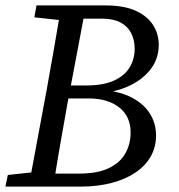

<svg xmlns="http://www.w3.org/2000/svg" viewBox="-20 -690 663 710"><path d="M0 0 9 -43 129 -56H136L128 0ZM86 0 153 -360Q167 -437 180.5 -515Q194 -593 207 -670H298L230 -310Q216 -233 202.5 -155Q189 -77 177 0ZM107 -626 115 -670H248L239 -613H226ZM131 0 138 -48H271Q341 -48 383 -68.5Q425 -89 444 -123.5Q463 -158 463 -200Q463 -260 420.5 -293Q378 -326 308 -326H189L196 -374H299Q362 -374 401.5 -392Q441 -410 459.5 -441Q478 -472 478 -510Q478 -542 465 -567.5Q452 -593 425.5 -607Q399 -621 358 -621H247L253 -670H370Q437 -670 480 -651Q523 -632 545 -599Q567 -566 567 -524Q567 -470 533.5 -429.5Q500 -389 444 -366.5Q388 -344 321 -344L337 -357Q408 -357 457.5 -334Q507 -311 532 -273.5Q557 -236 557 -189Q557 -146 537.5 -111.5Q518 -77 481 -52Q444 -27 392.5 -13.5Q341 0 279 0Z"/></svg>

Font: Source Serif 4 18pt
Style: Italic
Weight: 400
Italic angle: -12°
Designer: Frank Grießhammer
Foundry: Adobe Systems Incorporated
Version: Version 4.004;hotconv 1.0.116;makeotfexe 2.5.65601